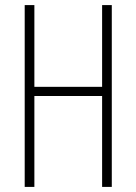

<svg xmlns="http://www.w3.org/2000/svg" viewBox="-20 -734 536 754"><path d="M419 0H381V-357H115V0H77V-714H115V-393H381V-714H419Z"/></svg>

Font: Noto Sans Gujarati UI ExtraCondensed ExtraLight
Style: Regular
Weight: 200
Width: 2
Designer: Jelle Bosma - Monotype Design Team, Universal Thirst
Foundry: Monotype Imaging Inc.
Version: Version 2.106; ttfautohint (v1.8.4.7-5d5b)